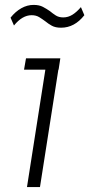

<svg xmlns="http://www.w3.org/2000/svg" viewBox="-20 -763 364 783"><path d="M90 0 165 -479H78L86 -525H226L219 -479H218L143 0ZM229 -650Q206 -650 191.5 -658Q177 -666 165 -676Q153 -685 140 -693Q127 -701 109 -701Q71 -701 37 -659L23 -691Q43 -716 67 -729.5Q91 -743 117 -743Q140 -743 155 -735Q170 -727 183 -718Q195 -708 207.5 -700Q220 -692 238 -692Q258 -692 275.5 -703Q293 -714 310 -734L324 -701Q284 -650 229 -650Z"/></svg>

Font: Sora ExtraLight
Style: Italic
Weight: 200
Designer: Jonathan Barnbrook, Juli√°n Moncada
Version: Version 1.000